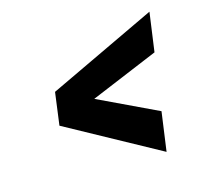

<svg xmlns="http://www.w3.org/2000/svg" viewBox="-79 -690 747 681"><g transform="rotate(-15 295.0 -350.0)"><path d="M453 -102 110 -290 126 -410 523 -598 503 -454 254 -350 473 -246Z"/></g></svg>

Font: Host Grotesk ExtraBold
Style: Italic
Weight: 800
Italic angle: -8°
Designer: Doğukan Karapınar
Foundry: Element Type
Version: Version 1.003; ttfautohint (v1.8.4.7-5d5b)